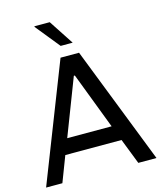

<svg xmlns="http://www.w3.org/2000/svg" viewBox="-129 -989 910 1082"><g transform="rotate(-15 326.0 -447.5)"><path d="M360 -750H290L175 -892L176 -895H265ZM648 0H542L484 -149H156L99 0H4L272 -686H380ZM318 -568 191 -238H450L324 -568Z"/></g></svg>

Font: Chivo
Style: Regular
Weight: 400
Designer: Hector Gatti
Foundry: Omnibus-Type
Version: Version 1.006; ttfautohint (v1.4.1)